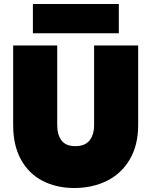

<svg xmlns="http://www.w3.org/2000/svg" viewBox="-20 -936 759 963"><path d="M267 -708V-309Q267 -260 288.5 -231.5Q310 -203 358 -203Q406 -203 429 -231.5Q452 -260 452 -309V-708H673V-309Q673 -208 631 -136.5Q589 -65 516 -29Q443 7 353 7Q263 7 193.5 -29Q124 -65 85 -136Q46 -207 46 -309V-708ZM576 -916V-769H145V-916Z"/></svg>

Font: Fz Poppins Black
Style: Regular
Weight: 900
Designer: Ninad Kale (Devanagari), Jonny Pinhorn (Latin)
Foundry: Indian Type Foundry
Version: Vit hóa bi Vntype.Com & FontZin.Com